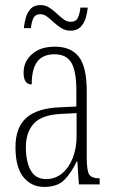

<svg xmlns="http://www.w3.org/2000/svg" viewBox="-20 -727 451 757"><path d="M154 10Q104 10 72.5 -28.5Q41 -67 41 -147Q41 -225 84.5 -263Q128 -301 218 -304L281 -307V-371Q281 -446 261.5 -479.5Q242 -513 195 -513Q149 -513 127 -484Q105 -455 105 -394Q73 -394 73 -441Q73 -484 106 -513.5Q139 -543 197 -543Q259 -543 290.5 -503.5Q322 -464 322 -367V-105Q322 -52 332.5 -38Q343 -24 371 -24H373V0H291L285 -90H282Q262 -47 234.5 -18.5Q207 10 154 10ZM162 -21Q198 -21 225 -43.5Q252 -66 267 -104.5Q282 -143 282 -191V-281L223 -278Q147 -275 114.5 -241Q82 -207 82 -146Q82 -90 101 -55.5Q120 -21 162 -21ZM258 -606Q238 -606 222 -616Q206 -626 192 -639Q178 -652 165.5 -661.5Q153 -671 139 -671Q119 -671 111.5 -655Q104 -639 102 -616H74Q76 -637 82 -658Q88 -679 101.5 -693Q115 -707 140 -707Q159 -707 174.5 -697Q190 -687 203.5 -674Q217 -661 230.5 -651Q244 -641 259 -641Q280 -641 287.5 -658Q295 -675 297 -697H326Q324 -675 317.5 -654.5Q311 -634 297 -620Q283 -606 258 -606Z"/></svg>

Font: Noto Serif Ethiopic ExtraCondensed ExtraLight
Style: Regular
Weight: 200
Width: 2
Designer: Monotype Design Team
Foundry: Monotype Imaging Inc.
Version: Version 2.102; ttfautohint (v1.8.4.7-5d5b)